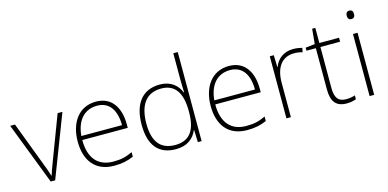

<svg xmlns="http://www.w3.org/2000/svg" viewBox="-72 -1167 3198 1583"><g transform="rotate(-15 1527.0 -375.0)"><path d="M204 0H242L446 -530H405L263 -155C246 -112 235 -78 224 -45H222C212 -78 200 -111 183 -155L41 -530H0Z M734 -540C582 -540 504 -415 504 -260C504 -100 582 10 745 10C811 10 859 0 911 -23V-61C850 -33 811 -25 746 -25C615 -25 543 -110 544 -263H932V-294C932 -434 869 -540 734 -540ZM734 -505C841 -505 892 -421 892 -297H545C557 -432 628 -505 734 -505Z M1272 10C1373 10 1428 -42 1454 -105H1456L1460 0H1492V-760H1454V-544C1454 -506 1455 -464 1457 -425H1454C1429 -489 1372 -540 1279 -540C1132 -540 1049 -440 1049 -257C1049 -83 1124 10 1272 10ZM1275 -25C1149 -25 1089 -103 1089 -256C1089 -420 1157 -505 1281 -505C1400 -505 1454 -421 1454 -266V-260C1454 -111 1404 -25 1275 -25Z M1869 -540C1717 -540 1639 -415 1639 -260C1639 -100 1717 10 1880 10C1946 10 1994 0 2046 -23V-61C1985 -33 1946 -25 1881 -25C1750 -25 1678 -110 1679 -263H2067V-294C2067 -434 2004 -540 1869 -540ZM1869 -505C1976 -505 2027 -421 2027 -297H1680C1692 -432 1763 -505 1869 -505Z M2416 -538C2333 -538 2278 -490 2256 -429H2253L2250 -530H2216V0H2254V-295C2254 -421 2309 -502 2414 -502C2442 -502 2463 -499 2486 -492L2493 -528C2470 -534 2445 -538 2416 -538Z M2732 -25C2663 -25 2639 -68 2639 -146V-496H2807V-530H2639V-659H2612L2600 -531L2520 -522V-496H2600V-143C2600 -43 2637 10 2729 10C2763 10 2788 4 2810 -4V-37C2789 -30 2763 -25 2732 -25Z M2945 -724C2924 -724 2915 -709 2915 -688C2915 -667 2924 -652 2945 -652C2970 -652 2977 -667 2977 -688C2977 -709 2970 -724 2945 -724ZM2965 -530H2926V0H2965Z"/></g></svg>

Font: Noto Sans Georgian ExtraLight
Style: Regular
Weight: 200
Designer: Monotype Design Team, Akaki Razmadze
Foundry: Google LLC
Version: Version 2.005